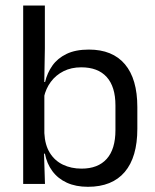

<svg xmlns="http://www.w3.org/2000/svg" viewBox="-20 -683 577 713"><path d="M306.5 10.7Q261.6 10.7 228.3 -4.5Q195.1 -19.7 174.5 -47.5Q153.9 -75.3 146.8 -112.3H120L144.7 -188.5Q146.9 -144.6 165.1 -115.3Q183.3 -86 213.9 -71.4Q244.4 -56.8 282.8 -56.8Q343.9 -56.8 376.3 -93Q408.7 -129.1 408.7 -199.9V-291.6Q408.7 -361 376.2 -397Q343.7 -433 281.7 -433Q244.7 -433 216 -418.6Q187.4 -404.2 168.8 -379.2Q150.2 -354.2 143.1 -321.8L124.3 -378.4H147.4Q155.2 -411.9 174.4 -439.2Q193.6 -466.5 227 -482.7Q260.4 -498.9 310 -498.9Q397.9 -498.9 444 -444.3Q490 -389.7 490 -285.4V-204.6Q490 -99.5 443.3 -44.4Q396.5 10.7 306.5 10.7ZM66.1 0V-662.5H146.6V-503.5L144.2 -363.5L144.7 -348.1V-143.9L143.3 -117.9L147 0Z"/></svg>

Font: Anek Tamil Medium
Style: Regular
Weight: 500
Designer: Aadarsh Rajan (Tamil), Yesha Goshar (Latin)
Foundry: Ek Type
Version: Version 1.003